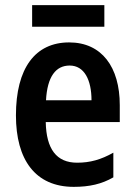

<svg xmlns="http://www.w3.org/2000/svg" viewBox="-20 -717 525 747"><path d="M386 -697H105V-613H386ZM249 -552C117 -552 42 -452 42 -268C42 -96 117 10 267 10C328 10 376 -1 421 -27V-123C373 -96 331 -84 280 -84C200 -84 160 -137 158 -242H446V-308C446 -456 376 -552 249 -552ZM251 -462C308 -462 336 -406 336 -327H159C164 -419 197 -462 251 -462Z"/></svg>

Font: Noto Sans Lao UI Cond SemBd
Style: Regular
Weight: 600
Width: 3
Designer: Monotype Design Team
Foundry: Monotype Imaging Inc.
Version: Version 2.000